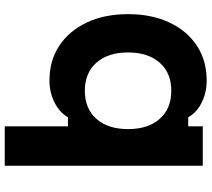

<svg xmlns="http://www.w3.org/2000/svg" viewBox="-60 -610 871 790"><g transform="rotate(90 375.0 -215.5)"><path d="M500.3 200V-60H462.9Q443.8 -26 402.5 -5Q361.3 16 311.7 16Q229.8 16 168.7 -24.4Q107.5 -64.9 73.1 -137.5Q38.7 -210.2 38.7 -307.4Q38.7 -404.7 73.1 -477.5Q107.5 -550.4 168.7 -590.6Q229.8 -630.9 311.7 -630.9Q361 -630.9 402.5 -610.4Q444.1 -589.9 462.9 -554.9H500.3V-614.9H662.3V200ZM354 -129.6Q427.6 -129.6 469.7 -177.4Q511.7 -225.3 511.7 -307.6Q511.7 -389.8 469.7 -437.5Q427.6 -485.3 354 -485.3Q280.4 -485.3 238.3 -437.4Q196.3 -389.6 196.3 -307.3Q196.3 -225 238.3 -177.3Q280.4 -129.6 354 -129.6Z"/></g></svg>

Font: Martian Mono SemiExpanded
Style: Regular
Weight: 400
Width: 6
Monospace: yes
Designer: Roman Shamin
Foundry: Evil Martians
Version: Version 1.000